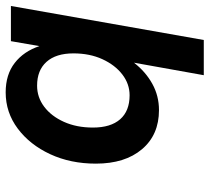

<svg xmlns="http://www.w3.org/2000/svg" viewBox="-50 -508 721 660"><g transform="rotate(-90 310.0 -177.5)"><path d="M620 -500 503 163H382L425 -77Q394 -37 352.5 -14Q311 9 262 9Q177 9 127.5 -49.5Q78 -108 78 -208Q78 -295 110.5 -365Q143 -435 198.5 -476.5Q254 -518 323 -518Q384 -518 424 -487Q464 -456 482 -402L499 -500ZM202 -218Q202 -157 230.5 -124.5Q259 -92 313 -92Q352 -92 384.5 -117Q417 -142 437 -185.5Q457 -229 457 -285Q457 -345 428 -377.5Q399 -410 346 -410Q306 -410 273.5 -385.5Q241 -361 221.5 -317.5Q202 -274 202 -218Z"/></g></svg>

Font: Overused Grotesk SemiBold
Style: Italic
Weight: 600
Italic angle: -10°
Version: Version 0.003